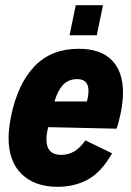

<svg xmlns="http://www.w3.org/2000/svg" viewBox="-20 -710 506 740"><path d="M454 -354Q454 -317 445 -273Q436 -231 429 -214L166 -220Q159 -195 159 -173Q159 -113 216 -113Q271 -113 309 -169L412 -119Q371 -47 319.5 -18.5Q268 10 202 10Q114 10 63.5 -39Q13 -88 13 -179Q13 -212 23 -264Q49 -388 113.5 -455Q178 -522 283 -522Q368 -522 411 -478Q454 -434 454 -354ZM190 -319H315Q321 -342 321 -360Q321 -405 278 -405Q243 -405 222.5 -382.5Q202 -360 190 -319ZM272 -690H377L353 -574H248Z"/></svg>

Font: Decalotype ExtraBold Italic
Style: Regular
Weight: 800
Italic angle: -12°
Designer: Alfredo Marco Pradil
Foundry: Alfredo Marco Pradil
Version: Version 1.0